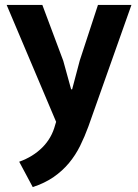

<svg xmlns="http://www.w3.org/2000/svg" viewBox="-20 -497 560 780"><path d="M7 -477H152L237 -250L269 -134H273L304 -251L378 -477H514L339 17Q324 58 305.5 95.5Q287 133 260.5 165Q234 197 198 222Q162 247 113 263L58 160Q114 140 152 102Q190 64 204 11L208 -2Z"/></svg>

Font: Mukta Malar
Style: Bold
Weight: 700
Designer: Aadarsh Rajan, Girish Dalvi, Yashodeep Gholap
Foundry: Ek Type
Version: Version 2.538;PS 1.000;hotconv 16.6.51;makeotf.lib2.5.65220;